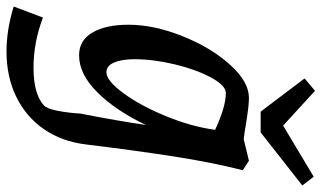

<svg xmlns="http://www.w3.org/2000/svg" viewBox="-246 -534 988 590"><g transform="rotate(90 248.0 -239.0)"><path d="M161 152Q242 152 277 120Q287 111 293.5 77.5Q300 44 302 8Q325 -110 337 -193Q293 -101 237 -44.5Q181 12 123 12Q77 12 53 -29Q29 -70 29 -140Q29 -218 64 -305.5Q99 -393 151.5 -451.5Q204 -510 254 -510Q279 -510 339 -500Q360 -496 381 -494L447 -510L476 -491Q452 -396 434 -280.5Q416 -165 397 -10Q388 65 350 120Q312 175 250.5 205Q189 235 111 235Q45 235 -27 213L7 123Q83 152 161 152ZM175 -72Q201 -72 239.5 -124.5Q278 -177 310 -255Q342 -333 352 -406Q281 -439 239 -439Q216 -439 191.5 -394Q167 -349 151 -283Q135 -217 135 -158Q135 -120 145 -96Q155 -72 175 -72ZM523 -674 360 -546H296L194 -681L232 -713L339 -615L496 -709Z"/></g></svg>

Font: Andada Pro SemiBold
Style: Italic
Weight: 600
Italic angle: -6.99998°
Designer: Carolina Giovagnoli
Foundry: Huerta Tipografica
Version: Version 3.005